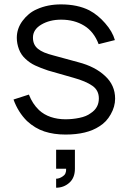

<svg xmlns="http://www.w3.org/2000/svg" viewBox="-20 -598 586 874"><path d="M429 -397Q407.5 -454 363 -481.2Q318.5 -508.5 258.5 -508.5Q206 -508.5 168 -486Q130 -463.5 130 -427Q130 -410.5 135.5 -398Q141 -385.5 152.5 -376Q164 -366.5 181.2 -359.2Q198.5 -352 222 -346L337.5 -314.5Q412.5 -295 458 -252.5Q504 -210.5 504 -149Q504 -112.5 484 -77.5Q464.5 -42.5 432.5 -23Q376 14.5 278 14.5Q225 14.5 182.2 0.5Q139.5 -13.5 103 -47Q62.5 -87 41.5 -145L111.5 -167.5Q128 -125 157.5 -97Q180 -76 211 -65.5Q242 -55 278 -55Q310.5 -55 341.5 -61.5Q373.5 -68 392.5 -82.5Q430 -106.5 430 -150Q430 -187 400.5 -207.5Q370.5 -228.5 314.5 -244L199 -277Q164.5 -288.5 140 -300Q115.5 -311.5 96 -330Q76 -348 66.2 -374Q56.5 -400 56.5 -426Q56.5 -468 82.5 -503Q95.5 -520.5 111.8 -534Q128 -547.5 148 -556Q196.5 -578 257.5 -578Q333 -578 386.5 -551Q426 -530 458.5 -492.5Q492 -454.5 503 -415.5ZM235.5 256.5V215.5Q250.5 215.5 266 204.5Q282.5 194 281 170H235.5V83.5H321V170Q321 211.5 295.5 234Q270 256.5 235.5 256.5Z"/></svg>

Font: Russisch Sans
Style: Regular
Weight: 400
Designer: Michael Sharanda (font) & Cristiano Sobral (main changes)
Foundry: Michael Sharanda
Version: Version 2.00;October 25, 2020;FontCreator 13.0.0.2681 64-bit